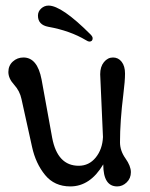

<svg xmlns="http://www.w3.org/2000/svg" viewBox="-20 -662 539 688"><path d="M349 -171 339 -396Q339 -423 352.5 -439.5Q366 -456 385 -456Q404 -456 416 -440.5Q428 -425 428 -398.5Q428 -372 422 -324Q410 -228 410 -152Q410 -122 429.5 -94.5Q449 -67 449 -45Q449 -23 434 -8.5Q419 6 400 6Q350 6 350 -73Q303 6 232 6Q175 6 141.5 -35Q108 -76 95 -135L57 -307Q51 -336 30.5 -358.5Q10 -381 10 -404Q10 -427 26 -441.5Q42 -456 64 -456Q114 -456 129 -377L167 -168Q186 -68 262 -68Q299 -68 323 -97.5Q347 -127 349 -171ZM312 -525Q312 -513 300 -513Q296 -513 288 -518Q231 -552 153 -566Q116 -573 116 -606Q116 -621 127.5 -631.5Q139 -642 154 -642Q201 -642 304 -539Q312 -531 312 -525Z"/></svg>

Font: Macondo Swash Caps
Style: Regular
Weight: 400
Designer: John Vargas Beltran
Foundry: John Vargas Beltran
Version: Version 2.001